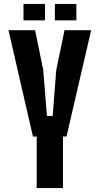

<svg xmlns="http://www.w3.org/2000/svg" viewBox="-20 -953 505 973"><path d="M166 0V-261H147L23 -800H158L199 -598L218 -365H247L265 -598L307 -800H442L317 -261H299V0ZM258 -850V-933H367V-850ZM99 -850V-933H208V-850Z"/></svg>

Font: Big Shoulders Text ExtraBold
Style: Regular
Weight: 800
Designer: Patric King
Foundry: XO Type Co
Version: Version 1.000; ttfautohint (v1.8.2)